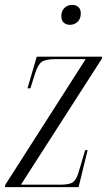

<svg xmlns="http://www.w3.org/2000/svg" viewBox="-32 -769 440 789"><path d="M-12 0 -10 -10 320 -526H196Q156 -526 140 -515Q124 -504 112 -467L93 -406H81L119 -536H388L386 -527L54 -10H214Q254 -10 268 -20.5Q282 -31 290 -58L318 -152H328L291 0ZM255 -667Q241 -667 230.5 -675.5Q220 -684 220 -703Q220 -724 233 -736.5Q246 -749 265 -749Q279 -749 289.5 -740.5Q300 -732 300 -714Q300 -692 287 -679.5Q274 -667 255 -667Z"/></svg>

Font: Noto Serif Display ExtraCondensed Light
Style: Italic
Weight: 300
Width: 2
Italic angle: -12°
Designer: Monotype Design Team
Foundry: Monotype Imaging Inc.
Version: Version 2.009